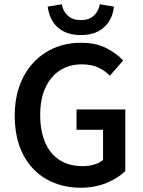

<svg xmlns="http://www.w3.org/2000/svg" viewBox="-20 -866 668 898"><path d="M357 12Q269 12 199 -27Q129 -66 89 -141.5Q49 -217 49 -325Q49 -405 72.5 -468Q96 -531 138.5 -575.5Q181 -620 237 -643Q293 -666 358 -666Q428 -666 477 -641Q526 -616 556 -583L494 -512Q470 -536 439 -550.5Q408 -565 362 -565Q304 -565 260 -536.5Q216 -508 192 -455Q168 -402 168 -328Q168 -254 191 -200Q214 -146 258.5 -117.5Q303 -89 368 -89Q396 -89 421 -96.5Q446 -104 462 -118V-259H338V-354H566V-66Q533 -33 478.5 -10.5Q424 12 357 12ZM358 -702Q310 -702 277.5 -719Q245 -736 226.5 -766Q208 -796 203 -835L269 -846Q275 -813 297.5 -792.5Q320 -772 358 -772Q396 -772 418.5 -792.5Q441 -813 447 -846L513 -835Q509 -796 490 -766Q471 -736 438.5 -719Q406 -702 358 -702Z"/></svg>

Font: Source Sans 3 SemiBold
Style: Regular
Weight: 600
Designer: Paul D. Hunt
Foundry: Adobe
Version: Version 3.046;hotconv 1.0.118;makeotfexe 2.5.65603